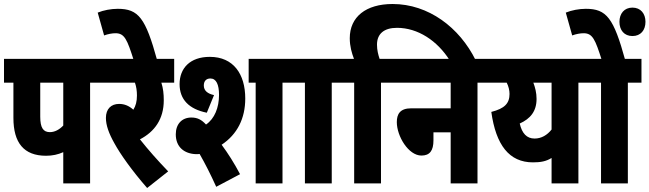

<svg xmlns="http://www.w3.org/2000/svg" viewBox="-20 -916 3244 959"><path d="M430 -503H498V-622H0V-503H47V-327C47 -203 99 -138 210 -138C241 -138 270 -144 296 -156V0H430ZM296 -503V-289C276 -268 253 -256 229 -256C196 -256 181 -278 181 -333V-503Z M820 -60C767 -115 721 -167 679 -220C752 -258 798 -321 798 -415C798 -447 795 -475 786 -503H850V-622H486V-503H654C661 -483 664 -462 664 -439C664 -409 658 -387 646 -368C625 -387 602 -397 575 -397C535 -397 509 -372 509 -327C509 -290 524 -249 551 -201C581 -146 639 -64 715 23Z M648 -615H765C707 -826 672 -872 568 -872C535 -872 497 -865 468 -853L500 -739C519 -746 540 -750 557 -750C602 -750 615 -719 648 -615Z M959 -146C965 -146 971 -146 977 -147C1004 -100 1032 -45 1060 17L1179 -46C1150 -101 1119 -150 1087 -193C1165 -245 1205 -324 1205 -424C1205 -546 1146 -632 1028 -632C929 -632 877 -575 877 -496C877 -419 924 -371 1013 -353L1049 -441C1017 -448 998 -463 998 -489C998 -511 1010 -524 1031 -524C1060 -524 1074 -494 1074 -442C1074 -379 1052 -323 1009 -294C987 -318 966 -329 936 -329C889 -329 858 -297 858 -245C858 -181 901 -148 959 -146ZM1391 -503H1459V-622H1222V-503H1257V0H1391Z M1637 -503H1705V-622H1447V-503H1503V0H1637Z M1883 -503H1951V-622H1876C1869 -643 1863 -666 1863 -693C1863 -747 1898 -777 1963 -777C2067 -777 2164 -713 2226 -615H2356C2275 -779 2120 -896 1941 -896C1808 -896 1727 -832 1727 -725C1727 -685 1737 -651 1748 -622H1693V-503H1749V0H1883Z M1939 -622V-503H2231V-375H2034C1978 -375 1962 -346 1962 -306C1962 -236 2020 -139 2085 -139C2127 -139 2145 -164 2145 -215V-255H2231V0H2365V-503H2433V-622Z M2938 -622H2421V-503H2511C2520 -485 2525 -465 2525 -447C2525 -400 2501 -374 2434 -357C2457 -192 2523 -105 2642 -105C2680 -105 2708 -110 2735 -127V0H2869V-503H2938ZM2576 -299C2629 -323 2660 -360 2660 -422C2660 -453 2653 -479 2644 -503H2735V-269C2713 -241 2684 -224 2650 -224C2611 -224 2587 -250 2576 -299Z M3116 -503H3184V-622H2926V-503H2982V0H3116Z M3074 -807C3074 -765 3098 -736 3139 -736C3180 -736 3204 -765 3204 -807C3204 -848 3180 -878 3139 -878C3098 -878 3074 -848 3074 -807ZM2986 -615H3103C3045 -826 3010 -872 2906 -872C2873 -872 2835 -865 2806 -853L2838 -739C2857 -746 2878 -750 2895 -750C2940 -750 2953 -719 2986 -615Z"/></svg>

Font: Noto Sans Devanagari ExtraCondensed ExtraBold
Style: Regular
Weight: 800
Width: 2
Designer: Jelle Bosma - Monotype Design Team
Foundry: Monotype Imaging Inc.
Version: Version 2.004